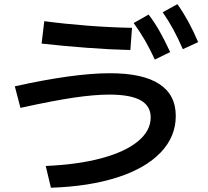

<svg xmlns="http://www.w3.org/2000/svg" viewBox="-20 -838 978 904"><path d="M689.5 -285.2Q689.5 -339.4 641.6 -366Q593.8 -392.6 495.1 -392.6Q423.8 -392.6 326.7 -378.2Q229.5 -363.8 76.2 -330.1L49.8 -431.6Q327.6 -493.2 498 -493.2Q651.9 -493.2 729.7 -442.6Q807.6 -392.1 807.6 -292Q807.6 -194.3 736.3 -119.9Q665 -45.4 532.2 -2.7Q399.4 40 219.7 45.9L195.3 -56.6Q346.2 -63 457.8 -93Q569.3 -123 629.4 -172.6Q689.5 -222.2 689.5 -285.2ZM175.8 -632.8 188.5 -738.3Q282.7 -725.6 394 -717Q505.4 -708.5 601.6 -707L593.8 -602.5Q502.9 -604.5 391.8 -612.8Q280.8 -621.1 175.8 -632.8ZM609.4 -729.5 679.7 -769.5Q709 -731 732.4 -689.2Q755.9 -647.5 781.2 -592.8L709 -557.6Q686 -607.4 662.4 -648.2Q638.7 -689 609.4 -729.5ZM746.1 -780.3 815.4 -818.4Q844.2 -777.3 867.4 -734.6Q890.6 -691.9 913.1 -639.6L840.8 -606.4Q818.4 -658.2 795.9 -699.5Q773.4 -740.7 746.1 -780.3Z"/></svg>

Font: Pretendard SemiBold
Style: Regular
Weight: 600
Designer: Base glyphs from Inter by Rasmus Andersson; Hangeul glyphs from Noto Sans CJK(Source Han Sans) by Jang Soo-young and Kan
Foundry: Kil Hyung-jin
Version: Version 1.309